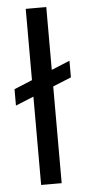

<svg xmlns="http://www.w3.org/2000/svg" viewBox="-53 -751 356 782"><g transform="rotate(-5 125.5 -360.0)"><path d="M9 -331V-398L242 -494V-426ZM83 0V-720H167V0Z"/></g></svg>

Font: DM Sans 9pt
Style: Regular
Weight: 400
Designer: Colophon Foundry, Jonny Pinhorn
Foundry: Colophon Foundry
Version: Version 4.004;gftools[0.9.30]